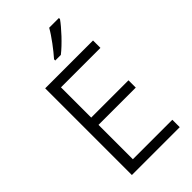

<svg xmlns="http://www.w3.org/2000/svg" viewBox="-282 -1032 1118 1118"><g transform="rotate(-45 277.0 -473.5)"><path d="M445 -938V-947H365C340 -902 289 -835 255 -797V-787H301C350 -825 417 -898 445 -938ZM493 0V-61H168V-344H475V-404H168V-653H493V-714H99V0Z"/></g></svg>

Font: Noto Sans Thaana Light
Style: Regular
Weight: 300
Designer: David Williams
Foundry: Google Inc.
Version: Version 3.001